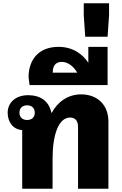

<svg xmlns="http://www.w3.org/2000/svg" viewBox="-20 -1156 747 1176"><path d="M116 0H302V-184C302 -331 339 -436 409 -436C445 -436 458 -411 458 -378V0H644V-413C644 -507 583 -578 476 -578C396 -578 332 -531 297 -465H295C279 -540 224 -573 153 -573C73 -573 27 -525 27 -466C27 -411 57 -364 116 -359ZM146 -421C119 -421 99 -437 99 -466C99 -495 119 -511 146 -511C173 -511 193 -495 193 -466C193 -436 173 -421 146 -421Z M161 -635H639V-869H521V-771C490 -820 430 -869 339 -869C211 -869 155 -784 155 -683ZM303 -711C303 -748 316 -777 359 -777C400 -777 435 -743 453 -711Z M493 -1136V-1063L502 -931H639L648 -1063V-1136Z"/></svg>

Font: Noto Sans Thai Looped Black
Style: Regular
Weight: 900
Designer: Sasikarn Vongin, Ben Mitchell
Foundry: The Fontpad Ltd
Version: Version 1.001